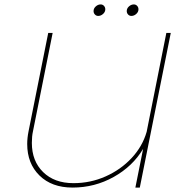

<svg xmlns="http://www.w3.org/2000/svg" viewBox="-20 -848 832 868"><path d="M456 -806Q456 -794 446 -785Q436 -776 424 -776Q415 -776 409 -782.5Q403 -789 403 -798Q403 -810 413 -819Q423 -828 435 -828Q444 -828 450 -821.5Q456 -815 456 -806ZM606 -806Q606 -794 596 -785Q586 -776 574 -776Q565 -776 559 -782.5Q553 -789 553 -798Q553 -810 563 -819Q573 -828 585 -828Q594 -828 600 -821.5Q606 -815 606 -806ZM103 -197Q103 -224 109 -254L198 -699H218L129 -254Q124 -232 124 -202Q124 -120 175 -70Q226 -20 312 -20Q389 -20 457.5 -50.5Q526 -81 575 -133.5Q624 -186 643 -252L732 -699H752L612 0H592L627 -175Q580 -96 494 -48Q408 0 308 0Q214 0 158.5 -54.5Q103 -109 103 -197Z"/></svg>

Font: TypoPRO Montserrat Alternates
Style: Italic
Weight: 250
Italic angle: -11.3°
Designer: Julieta Ulanovsky
Foundry: Julieta Ulanovsky
Version: Version 6.001